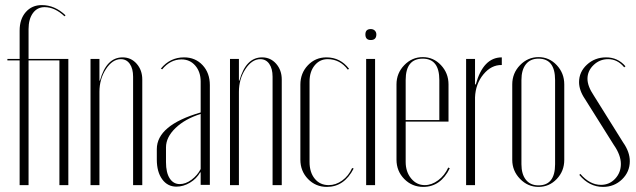

<svg xmlns="http://www.w3.org/2000/svg" viewBox="-20 -726 2494 753"><path d="M9 -495H57V-606Q57 -651 81 -678.5Q105 -706 144 -706Q195 -706 237 -666L233 -662Q195 -698 155 -698Q126 -698 109 -674.5Q92 -651 92 -612V-495H248V0H213V-489H92V0H57V-489H9Z M372 -410Q397 -501 461 -501Q494 -501 516 -476Q538 -451 538 -414V0H502V-425Q502 -457 489 -475.5Q476 -494 454 -494Q421 -494 395.5 -455Q370 -416 370 -366V0H335V-495H370V-410Z M595 -100V-141Q595 -235 767 -285V-406Q767 -444 746 -468.5Q725 -493 692 -493Q648 -493 616 -454L611 -457Q647 -501 702 -501Q746 -501 774.5 -470.5Q803 -440 803 -392V-1H767V-50H765Q751 -25 725 -9.5Q699 6 672 6Q637 6 616 -23Q595 -52 595 -100ZM685 -4Q708 -4 731 -21Q754 -38 767 -63V-279Q706 -260 668.5 -224Q631 -188 631 -148V-90Q631 -49 645.5 -26.5Q660 -4 685 -4Z M919 -410Q944 -501 1008 -501Q1041 -501 1063 -476Q1085 -451 1085 -414V0H1049V-425Q1049 -457 1036 -475.5Q1023 -494 1001 -494Q968 -494 942.5 -455Q917 -416 917 -366V0H882V-495H917V-410Z M1158 -394Q1158 -439 1187.5 -470Q1217 -501 1260 -501Q1315 -501 1349 -456L1344 -453Q1313 -494 1265 -494Q1234 -494 1214 -469.5Q1194 -445 1194 -406V-91Q1194 -50 1214.5 -25Q1235 0 1269 0Q1297 0 1322 -18Q1347 -36 1361 -67L1367 -65Q1330 7 1262 7Q1218 7 1188 -24Q1158 -55 1158 -100Z M1413 -591Q1413 -612 1434 -612Q1444 -612 1450 -606Q1456 -600 1456 -591Q1456 -569 1434 -569Q1413 -569 1413 -591ZM1416 -495H1451V0H1416Z M1535 -395Q1535 -439 1565.5 -470.5Q1596 -502 1638 -502Q1680 -502 1709.5 -470.5Q1739 -439 1739 -395V-249H1571V-91Q1571 -52 1592.5 -26Q1614 0 1646 0Q1673 0 1698.5 -19Q1724 -38 1738 -69L1744 -66Q1708 7 1640 7Q1596 7 1565.5 -24Q1535 -55 1535 -100ZM1571 -255H1703V-412Q1703 -496 1638 -496Q1571 -496 1571 -412Z M1808 -495H1843V-395H1846Q1875 -501 1948 -501V-471Q1907 -472 1876 -434.5Q1845 -397 1843 -344V0H1808Z M2193 -395V-99Q2193 -55 2163.5 -24Q2134 7 2092 7Q2050 7 2019.5 -24.5Q1989 -56 1989 -99V-395Q1989 -439 2019.5 -470.5Q2050 -502 2092 -502Q2134 -502 2163.5 -470.5Q2193 -439 2193 -395ZM2092 -496Q2060 -496 2042.5 -474Q2025 -452 2025 -412V-82Q2025 -43 2042.5 -21Q2060 1 2092 1Q2157 1 2157 -82V-412Q2157 -496 2092 -496Z M2433 -466 2428 -462Q2402 -494 2365 -494Q2332 -494 2308 -471Q2284 -448 2284 -417Q2284 -388 2309 -351L2424 -167Q2450 -130 2450 -94Q2450 -52 2419.5 -22.5Q2389 7 2345 7Q2291 7 2252 -40L2256 -44Q2293 -1 2337 -1Q2370 -1 2392.5 -25Q2415 -49 2415 -83Q2415 -118 2387 -158L2274 -338Q2251 -372 2251 -404Q2251 -444 2282 -472.5Q2313 -501 2357 -501Q2403 -501 2433 -466Z"/></svg>

Font: Moniqa ExtLt Narrow Display
Style: Regular
Weight: 200
Width: 4
Designer: Rajesh Rajput
Foundry: Rajesh Rajput
Version: Version 1.000